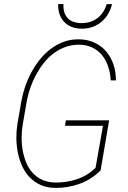

<svg xmlns="http://www.w3.org/2000/svg" viewBox="-20 -914 627 944"><path d="M474.6 -76.2Q430.2 -31.7 371.8 -10.5Q313.5 10.7 251 9.8Q210 9.3 179 -4.9Q147.9 -19 125.5 -42.7Q103 -66.4 88.9 -97.4Q74.7 -128.4 67.9 -162.8Q61 -197.3 60.5 -233.2Q60.1 -269 65.4 -302.7L85.4 -418.9Q91.8 -453.1 104 -489Q116.2 -524.9 134.3 -558.3Q152.3 -591.8 176 -621.3Q199.7 -650.9 228.5 -672.9Q257.3 -694.8 291.5 -707.8Q325.7 -720.7 365.2 -720.7Q409.2 -720.7 443.6 -704.8Q478 -689 501.7 -661.4Q525.4 -633.8 537.8 -596.9Q550.3 -560.1 549.8 -518.6H524.4Q522.5 -554.2 512 -586.2Q501.5 -618.2 481.9 -642.3Q462.4 -666.5 433.6 -680.4Q404.8 -694.3 365.7 -694.3Q330.1 -693.8 299.1 -682.1Q268.1 -670.4 241.9 -650.4Q215.8 -630.4 194.6 -603.3Q173.3 -576.2 157 -545.9Q140.6 -515.6 129.4 -483.2Q118.2 -450.7 112.3 -419.9L91.8 -302.7Q86.9 -272.9 86.4 -240.5Q85.9 -208 91.3 -176.5Q96.7 -145 108.2 -116.5Q119.6 -87.9 138.9 -65.9Q158.2 -43.9 185.8 -30.8Q213.4 -17.6 250.5 -16.6Q306.2 -15.6 357.7 -32.7Q409.2 -49.8 449.7 -88.4L486.3 -295.4H299.8L303.7 -322.3H516.6ZM530.8 -893.6Q524.4 -866.7 511 -844.5Q497.6 -822.3 478.5 -806.4Q459.5 -790.5 435.1 -781.7Q410.6 -772.9 382.3 -772.9Q354.5 -772.9 332.5 -781.7Q310.5 -790.5 295.4 -806.4Q280.3 -822.3 272.7 -844.5Q265.1 -866.7 266.1 -894H292Q289.6 -849.1 313.2 -824.7Q336.9 -800.3 382.3 -800.3Q428.2 -800.8 460 -825.7Q491.7 -850.6 504.4 -893.6Z"/></svg>

Font: Roboto Mono Thin
Style: Italic
Weight: 250
Designer: Google
Version: Version 2.000985; 2015; ttfautohint (v1.3)